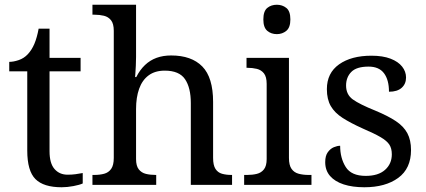

<svg xmlns="http://www.w3.org/2000/svg" viewBox="-20 -780 1798 810"><path d="M240 10Q164 10 129.5 -24.5Q95 -59 95 -145V-479H19V-519Q37 -519 59 -526.5Q81 -534 97 -551Q114 -569 125 -595Q136 -621 143 -659H189V-536H320V-479H189V-142Q189 -91 210 -67Q231 -43 265 -43Q283 -43 298 -45Q313 -47 329 -50V-6Q316 0 290 5Q264 10 240 10Z M370 0V-42H378Q401 -42 419.5 -47Q438 -52 449 -67.5Q460 -83 460 -114V-650Q460 -680 448.5 -694.5Q437 -709 418.5 -713.5Q400 -718 378 -718H370V-760H554V-540Q554 -522 553 -502.5Q552 -483 551 -469Q550 -455 550 -455H555Q570 -485 591.5 -505.5Q613 -526 640.5 -536Q668 -546 702 -546Q788 -546 833.5 -499.5Q879 -453 879 -350V-114Q879 -83 889 -67.5Q899 -52 916.5 -47Q934 -42 956 -42H959V0H785V-345Q785 -410 760.5 -446Q736 -482 675 -482Q634 -482 607 -462Q580 -442 567 -405.5Q554 -369 554 -320V-109Q554 -80 565.5 -65.5Q577 -51 595.5 -46.5Q614 -42 636 -42H639V0Z M1010 0V-42H1023Q1045 -42 1063.5 -46.5Q1082 -51 1093.5 -65.5Q1105 -80 1105 -109V-426Q1105 -456 1093.5 -470.5Q1082 -485 1063.5 -489.5Q1045 -494 1023 -494H1020V-536H1199V-114Q1199 -83 1210 -67.5Q1221 -52 1240 -47Q1259 -42 1281 -42H1294V0ZM1148 -636Q1124 -636 1107.5 -650Q1091 -664 1091 -698Q1091 -733 1107.5 -746.5Q1124 -760 1148 -760Q1171 -760 1188 -746.5Q1205 -733 1205 -698Q1205 -664 1188 -650Q1171 -636 1148 -636Z M1517 10Q1467 10 1430 -2Q1393 -14 1372.5 -37.5Q1352 -61 1352 -96Q1352 -123 1363 -138Q1374 -153 1388.5 -159Q1403 -165 1415 -165Q1415 -113 1438.5 -75.5Q1462 -38 1523 -38Q1576 -38 1604.5 -63.5Q1633 -89 1633 -129Q1633 -154 1622.5 -170Q1612 -186 1585.5 -201.5Q1559 -217 1510 -238Q1459 -261 1425.5 -282.5Q1392 -304 1375.5 -332.5Q1359 -361 1359 -404Q1359 -472 1410.5 -508.5Q1462 -545 1547 -545Q1595 -545 1627.5 -532.5Q1660 -520 1676.5 -499Q1693 -478 1693 -453Q1693 -426 1674.5 -409.5Q1656 -393 1621 -393Q1621 -443 1600 -471Q1579 -499 1535 -499Q1484 -499 1462 -476.5Q1440 -454 1440 -419Q1440 -381 1468.5 -360.5Q1497 -340 1564 -313Q1617 -291 1650 -269Q1683 -247 1698.5 -218Q1714 -189 1714 -147Q1714 -69 1660 -29.5Q1606 10 1517 10Z"/></svg>

Font: Noto Serif Hebrew
Style: Regular
Weight: 400
Designer: Monotype Design Team
Foundry: Monotype Imaging Inc.
Version: Version 2.003